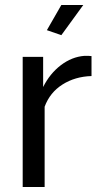

<svg xmlns="http://www.w3.org/2000/svg" viewBox="-20 -750 403 770"><path d="M226 -609 168 -629 226 -730H314ZM347 -445Q281 -443 230.5 -411Q180 -379 159 -322V0H71V-522H153V-401Q180 -455 224 -488.5Q268 -522 318 -526H335Q342 -526 347 -525Z"/></svg>

Font: Raleway Medium Alt1
Style: Regular
Weight: 500
Designer: Matt McInerney, Pablo Impallari, Rodrigo Fuenzalida
Foundry: Matt McInerney, Pablo Impallari, Rodrigo Fuenzalida
Version: Version 3.000g; ttfautohint (v1.5) -l 8 -r 28 -G 28 -x 14 -D